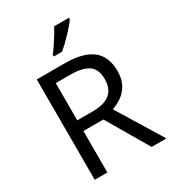

<svg xmlns="http://www.w3.org/2000/svg" viewBox="-222 -1064 1065 1183"><g transform="rotate(-30 311.0 -472.0)"><path d="M294 -714Q427 -714 490.5 -663.5Q554 -613 554 -511Q554 -454 533 -416Q512 -378 479.5 -355.5Q447 -333 411 -320L607 0H502L329 -295H187V0H97V-714ZM289 -636H187V-371H294Q381 -371 421 -405.5Q461 -440 461 -507Q461 -577 419 -606.5Q377 -636 289 -636ZM459 -934Q450 -920 433 -900Q416 -880 395.5 -858.5Q375 -837 354.5 -817.5Q334 -798 316 -784H258V-796Q273 -815 290.5 -841Q308 -867 325 -894.5Q342 -922 353 -944H459Z"/></g></svg>

Font: Noto Sans Lisu
Style: Regular
Weight: 400
Designer: Monotype Design Team. David Williams.
Foundry: Monotype Imaging Inc.
Version: Version 2.102